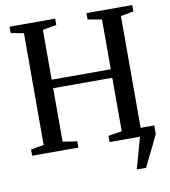

<svg xmlns="http://www.w3.org/2000/svg" viewBox="-97 -826 966 1089"><g transform="rotate(-10 385.5 -281.5)"><path d="M602 180 652 0 634 -49H743V0Q729.5 30.5 714 61.5Q698.5 92.5 683.2 122.5Q668 152.5 655.5 180ZM106 -48.5V-692.5L32 -706.5V-743H294.5V-706.5L215 -692.5V-405.5H555.5V-692.5L475 -706.5V-743H738.5V-706.5L664.5 -692.5V-48.5L740 -36V0H477V-36L555.5 -48.5V-356.5H215V-48.5L297.5 -36V0H31V-36Z"/></g></svg>

Font: Merriweather 72pt
Style: Regular
Weight: 400
Version: Version 2.100